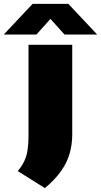

<svg xmlns="http://www.w3.org/2000/svg" viewBox="-86 -826 522 990"><path d="M145.5 144 5.5 56Q27.5 30 39.5 4Q51.5 -22 56.2 -52.8Q61 -83.5 61 -123.5V-595H286.5V-133.5Q286.5 -82.5 273.5 -35.8Q260.5 11 229.5 55.2Q198.5 99.5 145.5 144ZM-66.5 -648 82 -806H266.5L415 -648H246.5L157 -747.5H191L102 -648Z"/></svg>

Font: Encode Sans SC SemiExpanded Black
Style: Regular
Weight: 900
Width: 6
Designer: Multiple Designers
Foundry: Impallari Type
Version: Version 3.002